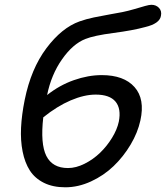

<svg xmlns="http://www.w3.org/2000/svg" viewBox="-20 -777 698 808"><path d="M254.9 11.2Q202.6 11.2 164.8 -7.6Q127 -26.4 105.7 -59.3Q84.5 -92.3 75.2 -139.2Q65.9 -186 68.6 -240Q71.3 -293.9 84 -356.9Q110.4 -487.3 175 -573.7Q239.7 -660.2 314.9 -687Q342.3 -696.8 374.8 -703.6Q407.2 -710.4 442.9 -716.6Q478.5 -722.7 495.1 -726.1Q519 -731 546.4 -739Q573.7 -747.1 591.1 -752Q608.4 -756.8 617.2 -756.8Q636.7 -756.8 649.2 -743.7Q661.6 -730.5 657.2 -710Q651.9 -677.7 590.8 -663.1Q539.1 -648.9 457 -638.2Q375 -627.4 338.9 -612.8Q286.1 -591.8 241 -527.3Q195.8 -462.9 178.2 -377Q230.5 -418.5 290.8 -439.7Q351.1 -460.9 408.2 -460.9Q501.5 -460.9 546.1 -410.6Q590.8 -360.4 570.8 -270Q559.6 -218.8 529.5 -168.2Q499.5 -117.7 458 -77.9Q416.5 -38.1 362.8 -13.4Q309.1 11.2 254.9 11.2ZM382.8 -378.9Q334.5 -378.9 277.3 -354.5Q220.2 -330.1 162.1 -283.2Q149.4 -171.9 175 -120.8Q200.7 -69.8 266.1 -69.8Q299.8 -69.8 335.9 -87.9Q372.1 -106 401.1 -134Q430.2 -162.1 451.7 -197.3Q473.1 -232.4 480 -265.1Q490.7 -319.8 466.1 -349.4Q441.4 -378.9 382.8 -378.9Z"/></svg>

Font: Shantell Sans Normal
Style: Italic
Weight: 400
Italic angle: -11.31°
Designer: Stephen Nixon, Anya Danilova, Shantell Martin
Foundry: Arrow Type
Version: Version 1.006;[559af2be0]